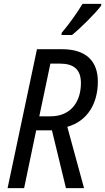

<svg xmlns="http://www.w3.org/2000/svg" viewBox="-20 -967 541 987"><path d="M296 -787H350C393 -821 473 -901 500 -938L501 -947H404C378 -903 336 -844 297 -798ZM182 -369 239 -640H288C359 -640 396 -610 396 -540C396 -447 347 -369 239 -369ZM19 0H104L166 -297H247L319 0H412L326 -315C431 -345 483 -436 483 -548C483 -655 420 -714 299 -714H170Z"/></svg>

Font: Noto Sans Display SemiCondensed
Style: Italic
Weight: 400
Width: 4
Italic angle: -12°
Designer: Monotype Design Team
Foundry: Monotype Imaging Inc.
Version: Version 1.900